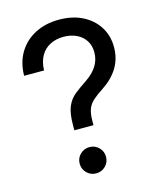

<svg xmlns="http://www.w3.org/2000/svg" viewBox="-112 -818 749 904"><g transform="rotate(-15 262.5 -365.5)"><path d="M197.3 -216.3V-239.7Q197.3 -298.8 210.9 -331.1Q224.6 -363.3 249.8 -383.5Q274.9 -403.8 309.1 -426.3Q345.7 -450.7 364.5 -480.7Q383.3 -510.7 383.3 -546.9Q383.3 -580.1 367.7 -604.2Q352.1 -628.4 324.5 -641.6Q296.9 -654.8 260.7 -654.8Q224.6 -654.8 195.8 -640.1Q167 -625.5 150.4 -596.7Q133.8 -567.9 132.3 -525.4H35.2Q36.1 -590.8 65.4 -638.7Q94.7 -686.5 145.5 -712.4Q196.3 -738.3 261.2 -738.3Q326.2 -738.3 375 -713.9Q423.8 -689.5 451.4 -646.2Q479 -603 479 -546.9Q479 -490.7 452.4 -447Q425.8 -403.3 377 -371.1Q345.2 -350.6 326.2 -333.5Q307.1 -316.4 298.8 -294.2Q290.5 -272 290.5 -235.4V-216.3ZM245.1 6.3Q218.3 6.3 199.5 -12.2Q180.7 -30.8 180.7 -57.6Q180.7 -84.5 199.5 -103Q218.3 -121.6 245.1 -121.6Q271.5 -121.6 290.3 -103Q309.1 -84.5 309.1 -57.6Q309.1 -30.8 290.3 -12.2Q271.5 6.3 245.1 6.3Z"/></g></svg>

Font: Inter Cardless Tabular
Style: Regular
Weight: 400
Designer: Rasmus Andersson
Foundry: rsms
Version: Version 4.000;git-4fc901f